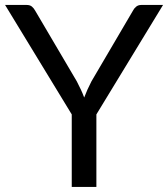

<svg xmlns="http://www.w3.org/2000/svg" viewBox="-20 -736 662 756"><path d="M359.5 -285.5V0H262.5V-285.5L0 -716.5H85Q98 -716.5 105.5 -710.2Q113 -704 118.5 -694L282.5 -415.5Q291.5 -398 298.8 -382.5Q306 -367 311.5 -352Q322.5 -381.5 340 -415.5L503.5 -694Q507.5 -702.5 515.8 -709.5Q524 -716.5 536.5 -716.5H622Z"/></svg>

Font: Lato
Style: Regular
Weight: 400
Designer: Lukasz Dziedzic with Adam Twardoch and Botio Nikoltchev
Foundry: tyPoland Lukasz Dziedzic
Version: Version 2.010; 2014-09-01; http://www.latofonts.com/; ttfaut